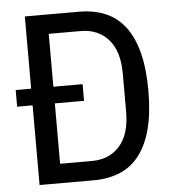

<svg xmlns="http://www.w3.org/2000/svg" viewBox="-51 -745 713 792"><g transform="rotate(-5 305.5 -349.0)"><path d="M81 -330H17V-399H81V-698H305Q366 -698 414 -678Q462 -658 495 -615Q528 -572 545 -506Q562 -440 562 -349Q562 -257 545 -191.5Q528 -126 495 -83Q462 -40 414 -20Q366 0 305 0H81ZM305 -80Q377 -80 420 -128.5Q463 -177 463 -270V-428Q463 -521 420 -569.5Q377 -618 305 -618H173V-399H294V-330H173V-80Z"/></g></svg>

Font: IBM Plex Sans Cond Text
Style: Regular
Weight: 450
Width: 3
Designer: Mike Abbink, Paul van der Laan, Pieter van Rosmalen
Foundry: Bold Monday
Version: Version 1.3